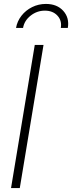

<svg xmlns="http://www.w3.org/2000/svg" viewBox="-20 -956 367 976"><path d="M201.2 -727.5 80.6 0H36.1L156.7 -727.5ZM213.4 -936Q270 -936 301.8 -900.6Q333.5 -865.2 324.7 -814H289.1Q295.4 -851.1 272 -876.5Q248.5 -901.9 208 -901.9Q168 -901.9 135.7 -876.5Q103.5 -851.1 97.2 -814H61.5Q67.4 -848.1 89.1 -876Q110.8 -903.8 143.3 -919.9Q175.8 -936 213.4 -936Z"/></svg>

Font: Inter Display ExtraLight
Style: Italic
Weight: 200
Italic angle: -9.39999°
Designer: Rasmus Andersson
Foundry: rsms
Version: Version 4.000;git-a52131595